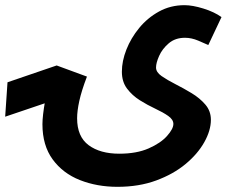

<svg xmlns="http://www.w3.org/2000/svg" viewBox="-132 -492 911 742"><path d="M32 -12Q32 -44 42.5 -103Q53 -162 87 -239L204 -196Q183 -141 174.5 -102Q166 -63 166 -35Q166 36 210.5 69Q255 102 329 102Q396 102 442.5 81.5Q489 61 513.5 33.5Q538 6 538 -13Q538 -30 518 -44Q498 -58 468 -72Q438 -86 408.5 -104.5Q379 -123 359 -149.5Q339 -176 339 -215Q339 -256 356.5 -300.5Q374 -345 406 -384Q438 -423 482.5 -447.5Q527 -472 581 -472Q612 -472 654 -459Q696 -446 724 -426L673 -318Q660 -324 634 -335Q608 -346 583 -346Q545 -346 520 -324.5Q495 -303 483 -276Q471 -249 471 -231Q471 -213 492.5 -198Q514 -183 545.5 -167Q577 -151 608.5 -132Q640 -113 661.5 -88Q683 -63 683 -29Q683 12 657.5 57.5Q632 103 585 142Q538 181 471.5 205.5Q405 230 322 230Q243 230 177 204Q111 178 71.5 124Q32 70 32 -12ZM-112 -41 -103 -174 87 -239 204 -196 80 -106Z"/></svg>

Font: Noto Sans Arabic ExtCond
Style: Bold
Weight: 700
Width: 2
Designer: Monotype Design Team, Nadine Chahine, Nizar Qandah and Khaled Hosny
Foundry: Monotype Imaging Inc.
Version: Version 2.012; ttfautohint (v1.8.4.7-5d5b)